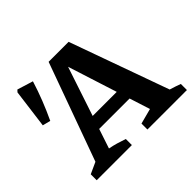

<svg xmlns="http://www.w3.org/2000/svg" viewBox="-154 -872 1073 1073"><g transform="rotate(-45 382.5 -336.0)"><path d="M699 -70Q716 -65 732.5 -59.5Q749 -54 765 -48V0H453V-47L544 -71L371 -612H404L226 -77Q253 -72 278.5 -64.5Q304 -57 330 -48V0H52V-47L120 -78L330 -658H488ZM221 -193V-270H588V-193ZM103 -418 56 -430 86 -660 97 -672 191 -643Q173 -585 151 -529Q129 -473 103 -418Z"/></g></svg>

Font: Piazzolla 24pt
Style: Bold
Weight: 700
Designer: Juan Pablo del Peral
Foundry: Huerta Tipografica
Version: Version 2.005